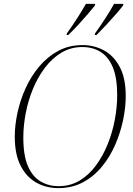

<svg xmlns="http://www.w3.org/2000/svg" viewBox="-20 -957 685 988"><path d="M280 11Q217 11 166.5 -17.5Q116 -46 86 -104.5Q56 -163 56 -254Q56 -312 70 -377Q84 -442 112 -503.5Q140 -565 182 -615Q224 -665 279.5 -695Q335 -725 405 -725Q464 -725 514.5 -698Q565 -671 596 -613Q627 -555 627 -463Q627 -404 613.5 -339.5Q600 -275 573 -212.5Q546 -150 504.5 -99.5Q463 -49 407 -19Q351 11 280 11ZM281 1Q342 1 390 -28Q438 -57 474 -106Q510 -155 534.5 -216Q559 -277 571 -342Q583 -407 583 -467Q583 -558 560 -612Q537 -666 496.5 -690.5Q456 -715 404 -715Q345 -715 297 -686.5Q249 -658 212 -609.5Q175 -561 150 -500.5Q125 -440 112.5 -375Q100 -310 100 -249Q100 -156 124 -101.5Q148 -47 189.5 -23Q231 1 281 1ZM469 -785Q495 -821 521.5 -862Q548 -903 567 -937H615L613 -928Q599 -910 575.5 -883Q552 -856 526 -828Q500 -800 477 -777H468ZM324 -785Q350 -821 376.5 -862Q403 -903 422 -937H470L468 -928Q453 -909 430 -882.5Q407 -856 381 -827.5Q355 -799 331 -777H323Z"/></svg>

Font: Noto Serif Display SemiCondensed ExtraLight
Style: Italic
Weight: 200
Width: 4
Italic angle: -12°
Designer: Monotype Design Team
Foundry: Monotype Imaging Inc.
Version: Version 2.009